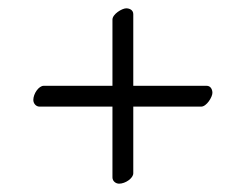

<svg xmlns="http://www.w3.org/2000/svg" viewBox="-20 -482 590 461"><path d="M250 -435V-276H85C73 -276 60 -257 60 -242C60 -234 66 -226 75 -226H250V-56C250 -47 258 -41 266 -41C281 -41 300 -54 300 -66V-226H463C476 -226 490 -249 490 -259C490 -267 486 -276 476 -276H300V-448C300 -458 291 -462 283 -462C273 -462 250 -448 250 -435Z"/></svg>

Font: Libertinus Serif
Style: Regular
Weight: 400
Designer: Philipp H. Poll, Khaled Hosny
Foundry: Caleb Maclennan
Version: Version 7.050;RELEASE